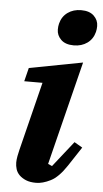

<svg xmlns="http://www.w3.org/2000/svg" viewBox="-55 -801 457 849"><g transform="rotate(5 173.5 -377.0)"><path d="M138 12Q111 12 93 4.5Q75 -3 63.5 -14.5Q52 -26 47.5 -40.5Q43 -55 43 -70Q43 -82 46 -98.5Q49 -115 52 -126L128 -431H47L62 -491L299 -536L184 -76L202 -68L292 -182L328 -161L272 -76Q237 -23 202 -5.5Q167 12 138 12ZM271 -766Q308 -766 327.5 -747Q347 -728 347 -702Q347 -688 344 -676Q336 -644 311 -626Q286 -608 251 -608Q214 -608 194.5 -627Q175 -646 175 -672Q175 -686 178 -698Q186 -730 211 -748Q236 -766 271 -766Z"/></g></svg>

Font: IBM Plex Serif
Style: Bold Italic
Weight: 700
Italic angle: -14°
Designer: Mike Abbink, Paul van der Laan, Pieter van Rosmalen
Foundry: Bold Monday
Version: Version 3.001